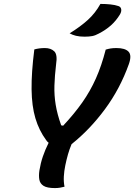

<svg xmlns="http://www.w3.org/2000/svg" viewBox="-20 -952 685 979"><path d="M309 0Q298 3 286 5Q274 7 260 7Q220 7 202 -4.5Q184 -16 180.5 -36.5Q177 -57 181 -83Q187 -120 198.5 -154Q210 -188 228 -224Q221 -229 215 -238Q179 -287 160.5 -349Q142 -411 141 -496.5Q140 -582 155 -700Q180 -707 209 -707Q239 -707 256.5 -690.5Q274 -674 266 -624Q259 -565 257.5 -515.5Q256 -466 264 -417.5Q272 -369 292 -313L302 -311Q359 -372 399.5 -429.5Q440 -487 469 -552Q498 -617 519 -699Q532 -703 544.5 -705Q557 -707 574 -707Q618 -707 635.5 -688.5Q653 -670 637 -625Q592 -499 515 -395Q438 -291 345 -217Q334 -191 326.5 -164.5Q319 -138 313 -109Q307 -80 305.5 -52.5Q304 -25 309 0ZM492 -932Q519 -932 543 -929.5Q567 -927 584 -921Q596 -917 598 -905Q600 -893 592 -879Q572 -846 545.5 -822.5Q519 -799 484 -781Q466 -771 450 -768Q434 -765 411 -765Q386 -765 367.5 -769.5Q349 -774 335 -782Q390 -816 428 -850.5Q466 -885 492 -932Z"/></svg>

Font: Recursive Mn Csl St SmB
Style: Italic
Weight: 600
Italic angle: -15°
Monospace: yes
Version: Version 1.079;hotconv 1.0.112;makeotfexe 2.5.65598; ttfautoh